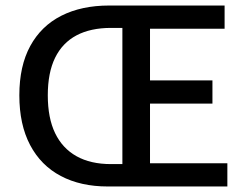

<svg xmlns="http://www.w3.org/2000/svg" viewBox="-20 -675 893 695"><path d="M370 0Q272 0 200 -38Q128 -76 89 -150Q50 -224 50 -330Q50 -436 89.5 -508.5Q129 -581 202 -618Q275 -655 375 -655H793V-571H523V-384H749V-300H523V-84H803V0ZM382 -81H423V-574H382Q308 -574 257 -547Q206 -520 179.5 -466Q153 -412 153 -330Q153 -248 179.5 -193Q206 -138 257 -109.5Q308 -81 382 -81Z"/></svg>

Font: Source Sans 3 ExtraLight Medium
Style: Regular
Weight: 500
Version: Version 3.052;hotconv 1.1.0;makeotfexe 2.6.0